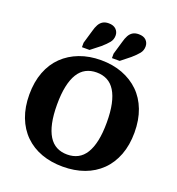

<svg xmlns="http://www.w3.org/2000/svg" viewBox="-170 -1109 1162 1263"><g transform="rotate(20 411.0 -478.0)"><path d="M411 17Q329 17 261.5 -7.5Q194 -32 145 -80Q96 -128 69.5 -197.5Q43 -267 43 -355Q43 -443 69.5 -512.5Q96 -582 145 -629.5Q194 -677 261.5 -702.5Q329 -728 411 -728Q493 -728 560.5 -702.5Q628 -677 677 -629.5Q726 -582 752.5 -512.5Q779 -443 779 -355Q779 -267 752.5 -197.5Q726 -128 677 -80Q628 -32 560.5 -7.5Q493 17 411 17ZM411 -68Q453 -68 485.5 -85Q518 -102 540 -137.5Q562 -173 573.5 -227Q585 -281 585 -355Q585 -429 573.5 -483Q562 -537 540 -572.5Q518 -608 485.5 -625Q453 -642 411 -642Q369 -642 336.5 -625Q304 -608 282 -572.5Q260 -537 248.5 -483Q237 -429 237 -355Q237 -281 248.5 -227Q260 -173 282 -137.5Q304 -102 336.5 -85Q369 -68 411 -68ZM289 -888Q296 -915 306.5 -934Q317 -953 333.5 -963Q350 -973 375 -973Q408 -973 426 -955.5Q444 -938 444 -912Q444 -884 427 -863Q410 -842 380 -816L315 -765H262V-796ZM499 -888Q506 -915 516.5 -934Q527 -953 543.5 -963Q560 -973 585 -973Q619 -973 636.5 -955.5Q654 -938 654 -912Q654 -884 637 -863Q620 -842 590 -816L526 -765H472V-796Z"/></g></svg>

Font: Roboto Serif 20pt
Style: Bold
Weight: 700
Version: Version 1.008